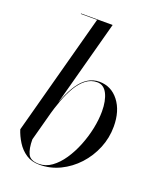

<svg xmlns="http://www.w3.org/2000/svg" viewBox="-141 -837 772 933"><g transform="rotate(20 245.0 -370.0)"><path d="M175.5 10Q135 10 106.2 -9.2Q77.5 -28.5 58.8 -58.5Q40 -88.5 30 -120L199 -747.5H115V-750H278.5L102 -94.5Q102 -47 115 -20Q128 7 172.5 7Q207 7 237.5 -15Q268 -37 293 -74Q318 -111 336 -156Q354 -201 363.8 -248.2Q373.5 -295.5 373.5 -337Q373.5 -392.5 355.8 -427.8Q338 -463 303.5 -463Q271.5 -463 245.8 -443Q220 -423 200.2 -389.5Q180.5 -356 165.2 -314.5Q150 -273 138 -230H135.5Q150 -285 167.8 -329.2Q185.5 -373.5 206.8 -404.8Q228 -436 254.5 -452.5Q281 -469 313 -469Q374.5 -469 413.5 -418.8Q452.5 -368.5 452.5 -287.5Q452.5 -229 430.5 -175.5Q408.5 -122 370 -80.2Q331.5 -38.5 281.5 -14.2Q231.5 10 175.5 10Z"/></g></svg>

Font: Bodoni Moda 72pt
Style: Italic
Weight: 400
Italic angle: -13°
Designer: Owen Earl
Foundry: indestructible type
Version: Version 2.005